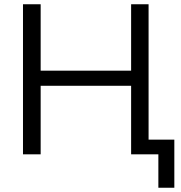

<svg xmlns="http://www.w3.org/2000/svg" viewBox="-20 -725 848 902"><path d="M88 0V-705H171V-393H596V-705H678V-69H799V157H724V0H596V-322H171V0Z"/></svg>

Font: Winston
Style: Regular
Weight: 400
Designer: Original fonts by Vernon Adams / Changes by Cristiano Sobral
Foundry: Original fonts by Vernon Adams / Changes by Cristiano Sobral
Version: Version 2.503;July 17, 2020;FontCreator 13.0.0.2655 64-bit